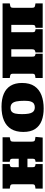

<svg xmlns="http://www.w3.org/2000/svg" viewBox="948 -1530 596 2532"><g transform="rotate(90 1246.0 -264.0)"><path d="M25 0V-95L57 -101Q73 -104 78 -113.5Q83 -123 83 -149V-380Q83 -406 78 -415.5Q73 -425 57 -428L25 -434V-529H347V-435L332 -432Q316 -429 312 -419Q308 -409 308 -388V-115H405V-390Q405 -411 400.5 -420Q396 -429 380 -432L365 -435V-529H672V-434L659 -431Q643 -427 636.5 -418Q630 -409 630 -389V-115H727V-390Q727 -411 722.5 -419.5Q718 -428 702 -432L689 -435V-529H1009V-434L982 -430Q963 -427 957.5 -418Q952 -409 952 -389V-140Q952 -120 957.5 -111Q963 -102 982 -99L1009 -95V0Z M1387 14Q1287 14 1217 -16Q1147 -46 1110.5 -106Q1074 -166 1074 -256Q1074 -359 1117 -421.5Q1160 -484 1236 -513Q1312 -542 1411 -542Q1502 -542 1571.5 -515.5Q1641 -489 1680.5 -430Q1720 -371 1720 -273Q1720 -178 1681.5 -114Q1643 -50 1568.5 -18Q1494 14 1387 14ZM1402 -105Q1435 -105 1453 -121Q1471 -137 1478 -170.5Q1485 -204 1485 -256Q1485 -309 1479 -342Q1473 -375 1461 -393Q1449 -411 1432.5 -418Q1416 -425 1395 -425Q1370 -425 1350.5 -414.5Q1331 -404 1320 -375Q1309 -346 1309 -290Q1309 -223 1317.5 -182.5Q1326 -142 1346.5 -123.5Q1367 -105 1402 -105Z M1790 0V-95L1822 -101Q1838 -104 1843 -113.5Q1848 -123 1848 -149V-380Q1848 -406 1842 -416Q1836 -426 1822 -428L1785 -434L1794 -529H2114V-435L2097 -432Q2081 -429 2077 -419Q2073 -409 2073 -388V-328H2185V-390Q2185 -411 2180.5 -420Q2176 -429 2160 -432L2144 -435V-529H2467V-434L2440 -430Q2421 -427 2415.5 -418Q2410 -409 2410 -389V-140Q2410 -120 2415.5 -111Q2421 -102 2440 -99L2467 -95V0H2144V-94L2160 -97Q2176 -100 2180.5 -109Q2185 -118 2185 -139V-213H2073V-141Q2073 -120 2077 -110Q2081 -100 2097 -97L2114 -94V0Z"/></g></svg>

Font: Literata Variable Black
Style: Regular
Weight: 900
Designer: Latin by Veronika Burian and Jose Scaglione. Greek by Irene Vlachou. Cyrillic by Vera Evstafieva.
Foundry: TypeTogether
Version: Version 3.021